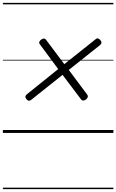

<svg xmlns="http://www.w3.org/2000/svg" viewBox="-20 -918 803 1326"><path d="M574 -231Q563 -223 554 -223.5Q545 -224 538 -234L412 -401L195 -228Q185 -221 177.5 -222.5Q170 -224 162 -234Q154 -244 155.5 -252Q157 -260 167 -268L382 -441L256 -611Q249 -619 251 -627Q253 -635 262 -643Q275 -652 284 -651.5Q293 -651 299 -642L424 -475L639 -646Q649 -655 657 -652.5Q665 -650 673 -641Q681 -632 680.5 -623Q680 -614 670 -606L455 -435L582 -265Q588 -257 586.5 -249Q585 -241 574 -231ZM0 378H763V388H0ZM0 -20H763V0H0ZM0 -505H763V-500H0ZM0 -898H763V-888H0Z"/></svg>

Font: Playwrite DE SAS Guides
Style: Regular
Weight: 400
Designer: Veronika Burian, José Scaglione
Foundry: TypeTogether
Version: Version 1.003